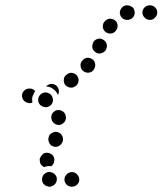

<svg xmlns="http://www.w3.org/2000/svg" viewBox="-20 -588 613 724"><path d="M279 89Q279 78 271 70Q263 61 252 61H251Q239 61 231 70Q223 78 223 89Q223 100 231 108Q239 116 251 116H252Q263 116 271 108Q279 100 279 89ZM194 92Q196 81 189 72Q182 63 171 61Q171 61 170 61Q165 60 160 61Q154 63 150 66Q145 69 143 73Q140 78 139 83Q137 95 143 104Q150 113 161 115Q162 115 163 116Q174 117 183 110Q192 104 194 92ZM131 7 132 6Q134 1 138 -3Q141 -7 146 -10Q151 -12 157 -12Q162 -12 167 -10Q178 -6 183 4Q187 15 183 25V27Q181 30 179 33Q177 36 173 39Q165 37 156 39Q151 40 146 42Q142 40 138 36Q134 33 132 28Q130 23 130 17Q129 12 131 7ZM180 -36Q191 -32 201 -37Q211 -42 215 -52L216 -53Q220 -64 215 -75Q210 -85 200 -89Q189 -93 179 -88Q168 -84 164 -73V-72Q160 -61 165 -51Q169 -40 180 -36ZM210 -118Q215 -120 219 -124Q223 -127 226 -132Q228 -137 229 -142Q229 -148 227 -153V-154Q224 -165 213 -170Q203 -175 192 -172Q182 -168 176 -158Q171 -148 175 -137V-136Q179 -125 189 -120Q199 -115 210 -118ZM177 -199Q182 -209 178 -220Q175 -231 165 -236H164Q153 -242 143 -238Q132 -234 127 -224Q122 -214 125 -203Q129 -192 139 -187H140Q150 -182 161 -185Q172 -189 177 -199ZM94 -199H93Q87 -199 82 -201Q77 -202 73 -206Q69 -209 66 -214Q64 -219 63 -225Q62 -236 70 -245Q77 -253 88 -254H90Q96 -255 103 -252Q109 -249 113 -244Q109 -240 107 -234Q102 -226 101 -216Q101 -209 102 -201Q100 -201 98 -200Q96 -200 94 -199ZM164 -269 165 -270Q176 -274 186 -269Q196 -265 200 -254Q203 -248 202 -242Q202 -236 199 -230Q195 -238 190 -244Q183 -252 175 -256L174 -257Q165 -261 156 -262Q154 -262 153 -262Q155 -264 158 -266Q161 -268 164 -269ZM225 -269Q228 -265 233 -262Q238 -259 243 -258Q249 -257 254 -258Q259 -259 264 -263H265Q274 -270 276 -281Q278 -293 271 -302Q264 -311 253 -313Q242 -315 233 -308L232 -307Q222 -301 221 -290Q219 -278 225 -269ZM294 -320Q303 -313 314 -314Q326 -315 333 -324V-325Q340 -334 339 -346Q338 -357 329 -364Q320 -371 308 -370Q297 -368 290 -359L289 -358Q282 -349 284 -338Q285 -327 294 -320ZM343 -389Q353 -384 364 -388Q374 -391 380 -401V-402Q385 -413 382 -423Q378 -434 368 -439Q358 -445 347 -441Q337 -438 331 -428V-426Q326 -416 329 -405Q333 -395 343 -389ZM380 -466Q390 -460 401 -462Q412 -464 418 -474L419 -475Q422 -480 423 -485Q424 -490 423 -496Q422 -501 419 -506Q415 -510 411 -513Q401 -519 390 -517Q379 -514 373 -505L372 -504Q366 -494 368 -483Q371 -472 380 -466ZM432 -537Q434 -525 443 -518Q452 -512 463 -513Q464 -513 464 -513Q475 -515 482 -523Q489 -532 488 -544Q487 -549 485 -554Q482 -559 478 -562Q473 -565 468 -567Q463 -568 458 -568Q457 -568 456 -568Q444 -566 438 -557Q431 -548 432 -537ZM573 -541Q573 -530 565 -522Q557 -513 546 -513H545Q533 -513 525 -522Q517 -530 517 -541Q517 -552 525 -560Q533 -568 545 -568H546Q557 -568 565 -560Q573 -552 573 -541Z"/></svg>

Font: FRB American Cursive Guidelines Dotted Ultra
Style: Bold Italic
Weight: 1000
Italic angle: -25°
Version: Version 2.0;Modular Font Editor K font №1